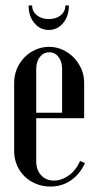

<svg xmlns="http://www.w3.org/2000/svg" viewBox="-20 -676 354 705"><path d="M32 -372Q32 -399 42 -423Q52 -447 69.5 -465Q87 -483 110.5 -493.5Q134 -504 160 -504Q186 -504 209.5 -493.5Q233 -483 250.5 -465Q268 -447 278.5 -423.5Q289 -400 289 -373V-242H113V-84Q113 -52 131 -32.5Q149 -13 178 -13Q207 -13 233.5 -32.5Q260 -52 274 -85L292 -77Q273 -36 240 -13.5Q207 9 165 9Q137 9 112.5 -1Q88 -11 70 -28.5Q52 -46 42 -70Q32 -94 32 -121ZM208 -262V-422Q208 -450 195 -467Q182 -484 161 -484Q140 -484 126.5 -467Q113 -450 113 -422V-262ZM220 -656H233Q233 -617 212 -591.5Q191 -566 159 -566Q127 -566 106 -591.5Q85 -617 85 -656H98Q98 -634 115.5 -620Q133 -606 159 -606Q186 -606 203 -620Q220 -634 220 -656Z"/></svg>

Font: Moniqa SemBd Narrow Heading
Style: Regular
Weight: 600
Width: 4
Designer: Rajesh Rajput
Foundry: Rajesh Rajput
Version: Version 1.000